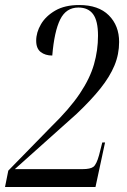

<svg xmlns="http://www.w3.org/2000/svg" viewBox="-27 -744 506 764"><path d="M-7 0 6 -65 176 -239Q250 -311 290.5 -371.5Q331 -432 347 -488Q363 -544 363 -602Q363 -661 343.5 -687.5Q324 -714 285 -714Q236 -714 212.5 -666.5Q189 -619 181 -523Q153 -523 135 -537Q117 -551 117 -582Q117 -615 136 -647.5Q155 -680 193 -702Q231 -724 288 -724Q365 -724 406 -683Q447 -642 447 -577Q447 -528 428.5 -483.5Q410 -439 373 -392.5Q336 -346 278 -291L32 -71H301Q333 -71 345 -80.5Q357 -90 367 -126L380 -177H391L353 0Z"/></svg>

Font: Noto Serif Display ExtraCondensed
Style: Italic
Weight: 400
Width: 2
Italic angle: -12°
Designer: Monotype Design Team
Foundry: Monotype Imaging Inc.
Version: Version 2.009